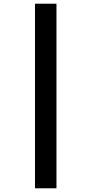

<svg xmlns="http://www.w3.org/2000/svg" viewBox="-20 -852 495 1037"><path d="M169 -832V165H285V-832Z"/></svg>

Font: Noto Sans Devanagari UI Condensed ExtraBold
Style: Regular
Weight: 800
Width: 3
Designer: Jelle Bosma - Monotype Design Team
Foundry: Monotype Imaging Inc.
Version: Version 2.004